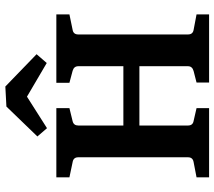

<svg xmlns="http://www.w3.org/2000/svg" viewBox="-62 -741 803 719"><g transform="rotate(-90 339.5 -381.5)"><path d="M645 -523 587 -511Q570 -508 570 -490V-79Q570 -61 587 -58L645 -47V0H390V-47L433 -58Q451 -63 451 -79V-261H229V-79Q229 -61 246 -58L294 -47V0H35V-47L92 -58Q110 -61 110 -79V-490Q110 -508 92 -511L35 -523V-572H294V-523L245 -511Q229 -507 229 -490V-321H451V-490Q451 -506 434 -511L389 -523V-572H645ZM188 -643 300 -759 375 -763 496 -646 463 -608 337 -682 219 -607Z"/></g></svg>

Font: Rasa SemiBold
Style: Regular
Weight: 600
Designer: Anna Giedrys (Yrsa+Rasa design), David Brezina (Yrsa art-direction, Rasa art-direction, design)
Foundry: Rosetta Type Foundry
Version: Version 2.004